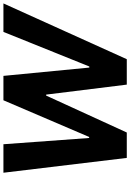

<svg xmlns="http://www.w3.org/2000/svg" viewBox="162 -930 767 1132"><g transform="rotate(-90 546.0 -363.5)"><path d="M181.5 0 94.1 -727.3H262.1L299 -221.9H305L521.3 -727.3H665.1L714.1 -220.9H720.5L924.4 -727.3H1092.3L763.5 0H613.6L554.7 -475.5H549L331.3 0Z"/></g></svg>

Font: Karasuma Gothic
Style: Bold Italic
Weight: 700
Italic angle: 9.39998°
Designer: Rasmus Andersson / Ryoko Nishizuka
Foundry: Genbu
Version: Version 1.00